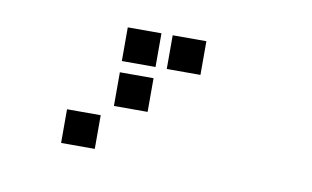

<svg xmlns="http://www.w3.org/2000/svg" viewBox="-42 -261 685 421"><g transform="rotate(10 300.0 -50.5)"><path d="M214 -188Q213 -188 213 -188Q213 -188 213 -187V-114Q213 -113 213 -113Q213 -113 214 -113H287Q288 -113 288 -113Q288 -113 288 -114V-187Q288 -188 288 -188Q288 -188 287 -188ZM314 -188Q313 -188 313 -188Q313 -188 313 -187V-114Q313 -113 313 -113Q313 -113 314 -113H387Q388 -113 388 -113Q388 -113 388 -114V-187Q388 -188 388 -188Q388 -188 387 -188ZM214 -88Q213 -88 213 -88Q213 -88 213 -87V-14Q213 -13 213 -13Q213 -13 214 -13H287Q288 -13 288 -13Q288 -13 288 -14V-87Q288 -88 288 -88Q288 -88 287 -88ZM114 12Q113 12 113 12Q113 12 113 13V86Q113 87 113 87Q113 87 114 87H187Q188 87 188 87Q188 87 188 86V13Q188 12 188 12Q188 12 187 12Z"/></g></svg>

Font: Doto Black
Style: Bold
Weight: 700
Monospace: yes
Version: Version 1.000